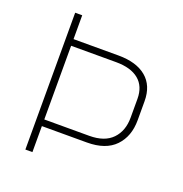

<svg xmlns="http://www.w3.org/2000/svg" viewBox="-126 -812 880 923"><g transform="rotate(20 313.5 -350.0)"><path d="M139 -133V0H103V-700H139V-578H369Q461 -578 511.5 -536Q562 -494 562 -414V-317Q562 -234 513.5 -183.5Q465 -133 369 -133ZM526 -317V-413Q526 -477 485.5 -510.5Q445 -544 369 -544H139V-167H369Q447 -167 486.5 -208Q526 -249 526 -317Z"/></g></svg>

Font: TypoPRO Titillium Title
Style: Regular
Weight: 250
Designer: Campivisivi
Foundry: Accademia di Belle Arti di Urbino and students of MA course of Visual design
Version: 1.000